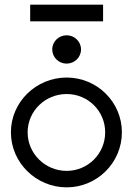

<svg xmlns="http://www.w3.org/2000/svg" viewBox="-20 -796 575 827"><path d="M424 -776H110V-704H424ZM205 -583C205 -549 233 -522 267 -522C301 -522 329 -549 329 -583C329 -617 301 -644 267 -644C233 -644 205 -617 205 -583ZM99 -226C99 -318 175 -391 267 -391C359 -391 433 -318 433 -226C433 -134 359 -60 267 -60C175 -60 99 -134 99 -226ZM27 -226C27 -95 136 11 267 11C398 11 505 -95 505 -226C505 -357 398 -462 267 -462C136 -462 27 -357 27 -226Z"/></svg>

Font: Charger
Style: Regular
Weight: 400
Designer: Jasper
Foundry: Cannot Into Space Fonts
Version: Version 0.98